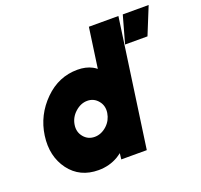

<svg xmlns="http://www.w3.org/2000/svg" viewBox="-124 -839 1035 990"><g transform="rotate(-20 394.0 -344.0)"><path d="M604 -550H727L788 -700H646ZM321 -344Q285 -344 254 -316Q224 -289 218 -250Q212 -212 235 -184Q258 -156 295 -156Q331 -156 362 -184Q377 -198 385.5 -214.5Q394 -231 397 -250Q400 -270 395.5 -286.5Q391 -303 380 -316Q357 -344 321 -344ZM328 -512Q374 -512 408 -494Q414 -491 419 -487.5Q424 -484 429 -480L460 -700H622L523 0H383L387 -33Q382 -29 376 -25Q370 -21 364 -17Q315 12 255 12Q153 12 96 -64Q39 -141 54 -250Q69 -358 148 -436Q225 -512 328 -512Z"/></g></svg>

Font: Unageo
Style: Black-Italic
Weight: 900
Designer: Richard Sepsi
Foundry: Richard Sepsi
Version: Version 2.000